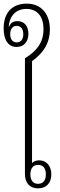

<svg xmlns="http://www.w3.org/2000/svg" viewBox="-23 -1031 330 1055"><path d="M186 4C232 4 259 -26 259 -73C259 -122 230 -150 192 -150C173 -150 159 -142 153 -135V-695C207 -734 251 -786 251 -870C251 -952 206 -1011 124 -1011C39 -1011 -3 -956 -3 -875C-3 -812 22 -773 68 -773C109 -773 133 -802 133 -846C133 -886 112 -915 73 -915C57 -915 36 -910 27 -884L25 -885C27 -925 51 -982 122 -982C178 -982 216 -945 216 -870C216 -796 176 -748 114 -711V-76C114 -25 141 4 186 4ZM69 -798C47 -798 33 -815 33 -843C33 -872 47 -889 69 -889C91 -889 105 -872 105 -843C105 -815 91 -798 69 -798ZM186 -21C159 -21 144 -40 144 -73C144 -106 159 -125 187 -125C214 -125 229 -106 229 -73C229 -40 214 -21 186 -21Z"/></svg>

Font: Noto Serif Thai Condensed ExtraLight
Style: Regular
Weight: 200
Width: 3
Designer: Monotype Design Team
Foundry: Monotype Imaging Inc.
Version: Version 2.002